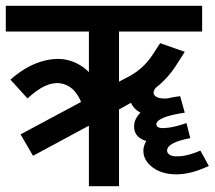

<svg xmlns="http://www.w3.org/2000/svg" viewBox="-47 -642 741 663"><path d="M651 -622V-533H364V-360L402 -380Q449 -406 480 -453L506 -493L591 -463L561 -416Q533 -372 491 -339Q477 -322 488.5 -311Q500 -300 530 -302Q557 -308 575 -310L591 -253Q491 -238 493 -211Q494 -204 503.5 -201Q513 -198 537.5 -201.5Q562 -205 597 -217L610 -165Q530 -150 530 -122Q530 -112 541.5 -106Q553 -100 580.5 -103Q608 -106 645 -122L674 -69Q613 -40 562 -40Q512 -40 480 -64Q448 -88 448 -122Q448 -137 458 -155Q416 -168 416 -205Q416 -231 438 -253Q416 -264 405 -287L364 -264V1H260V-208L67 -104L24 -178L233 -290Q209 -348 160 -354.5Q111 -361 48 -302L-11 -367Q40 -412 92.5 -428.5Q145 -445 187 -434.5Q229 -424 260 -393V-533H-27V-622Z"/></svg>

Font: LT Superior Semi-bold
Style: Regular
Weight: 600
Designer: Daniel Lyons
Foundry: LyonsType
Version: Version 1.0